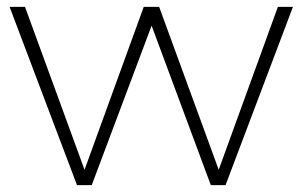

<svg xmlns="http://www.w3.org/2000/svg" viewBox="-20 -541 876 561"><path d="M8 -521H53L227 -45L400 -521H445L619 -45L792 -521H836L639 0H596L423 -466L248 0H205Z"/></svg>

Font: Gontserrat ExtraLight
Style: Regular
Weight: 275
Designer: Julieta Ulanovsky
Foundry: Julieta Ulanovsky
Version: Version 6.001